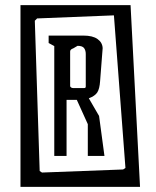

<svg xmlns="http://www.w3.org/2000/svg" viewBox="-20 -730 611 750"><path d="M490 -710 527 0H60V-710ZM425 -670 125 -658 116 -649 135 -62 144 -56 461 -68 470 -74ZM381 -542 371 -413Q369 -383 360 -369Q351 -355 327 -346L367 -277L388 -121H323V-245L280 -340H240V-121H192V-550L170 -562V-591H306Q342 -591 361 -577.5Q380 -564 381 -542ZM266 -386H309Q315 -386 315 -392V-519Q315 -533 308.5 -542Q302 -551 283 -551L266 -541Q254 -537 254 -529V-394Q254 -391 257.5 -388.5Q261 -386 266 -386Z"/></svg>

Font: Bahiana
Style: Regular
Weight: 400
Designer: Pablo Cosgaya & Dani Raskovsky
Foundry: Pablo Cosgaya & Dani Raskovsky
Version: Version 1.005